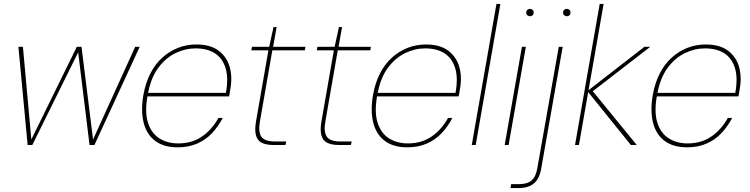

<svg xmlns="http://www.w3.org/2000/svg" viewBox="-20 -740 3828 980"><path d="M121 0 74 -501H97L140 -28L372 -501H396L455 -28L670 -501H693L462 0H437L379 -473L145 0Z M887 12Q816 12 772 -21Q728 -54 713 -114.5Q698 -175 712 -256Q723 -317 747.5 -365Q772 -413 808 -445.5Q844 -478 888 -495.5Q932 -513 982 -513Q1055 -513 1097 -480.5Q1139 -448 1153 -396Q1167 -344 1155 -282Q1154 -272 1152.5 -265Q1151 -258 1149 -248H722L725 -266H1133Q1147 -343 1131 -393.5Q1115 -444 1076 -468.5Q1037 -493 978 -493Q926 -493 876 -469Q826 -445 788 -394Q750 -343 735 -261L733 -251Q718 -167 735.5 -113Q753 -59 794 -33.5Q835 -8 890 -8Q959 -8 1010 -42.5Q1061 -77 1095 -138H1117Q1094 -94 1062 -60Q1030 -26 986 -7Q942 12 887 12Z M1375 0Q1339 0 1316.5 -11Q1294 -22 1286.5 -49Q1279 -76 1287 -122L1350 -483H1263L1266 -501H1354L1376 -602H1392L1374 -501H1539L1536 -483H1370L1307 -122Q1297 -67 1314 -42.5Q1331 -18 1381 -18H1441L1437 0Z M1709 0Q1673 0 1650.5 -11Q1628 -22 1620.5 -49Q1613 -76 1621 -122L1684 -483H1597L1600 -501H1688L1710 -602H1726L1708 -501H1873L1870 -483H1704L1641 -122Q1631 -67 1648 -42.5Q1665 -18 1715 -18H1775L1771 0Z M2059 12Q1988 12 1944 -21Q1900 -54 1885 -114.5Q1870 -175 1884 -256Q1895 -317 1919.5 -365Q1944 -413 1980 -445.5Q2016 -478 2060 -495.5Q2104 -513 2154 -513Q2227 -513 2269 -480.5Q2311 -448 2325 -396Q2339 -344 2327 -282Q2326 -272 2324.5 -265Q2323 -258 2321 -248H1894L1897 -266H2305Q2319 -343 2303 -393.5Q2287 -444 2248 -468.5Q2209 -493 2150 -493Q2098 -493 2048 -469Q1998 -445 1960 -394Q1922 -343 1907 -261L1905 -251Q1890 -167 1907.5 -113Q1925 -59 1966 -33.5Q2007 -8 2062 -8Q2131 -8 2182 -42.5Q2233 -77 2267 -138H2289Q2266 -94 2234 -60Q2202 -26 2158 -7Q2114 12 2059 12Z M2388 0 2514 -720H2534L2408 0Z M2556 0 2644 -501H2664L2576 0ZM2685 -657Q2678 -657 2672 -662Q2666 -667 2666 -676Q2666 -685 2672 -690Q2678 -695 2685 -695Q2692 -695 2698 -690Q2704 -685 2704 -676Q2704 -667 2698.5 -662Q2693 -657 2685 -657Z M2586 220 2589 200H2625Q2673 200 2694.5 180Q2716 160 2723 116L2832 -501H2852L2742 123Q2737 152 2724 174Q2711 196 2687 208Q2663 220 2625 220ZM2873 -657Q2866 -657 2860 -662Q2854 -667 2854 -676Q2854 -685 2860 -690Q2866 -695 2873 -695Q2880 -695 2886 -690Q2892 -685 2892 -676Q2892 -667 2886.5 -662Q2881 -657 2873 -657Z M3200 0 2978 -275 3269 -501H3299L3000 -270L3002 -279L3230 0ZM2915 0 3041 -720H3061L2935 0Z M3487 12Q3416 12 3372 -21Q3328 -54 3313 -114.5Q3298 -175 3312 -256Q3323 -317 3347.5 -365Q3372 -413 3408 -445.5Q3444 -478 3488 -495.5Q3532 -513 3582 -513Q3655 -513 3697 -480.5Q3739 -448 3753 -396Q3767 -344 3755 -282Q3754 -272 3752.5 -265Q3751 -258 3749 -248H3322L3325 -266H3733Q3747 -343 3731 -393.5Q3715 -444 3676 -468.5Q3637 -493 3578 -493Q3526 -493 3476 -469Q3426 -445 3388 -394Q3350 -343 3335 -261L3333 -251Q3318 -167 3335.5 -113Q3353 -59 3394 -33.5Q3435 -8 3490 -8Q3559 -8 3610 -42.5Q3661 -77 3695 -138H3717Q3694 -94 3662 -60Q3630 -26 3586 -7Q3542 12 3487 12Z"/></svg>

Font: DM Sans 18pt Thin
Style: Italic
Weight: 250
Italic angle: -10°
Designer: Colophon Foundry, Jonny Pinhorn
Foundry: Colophon Foundry
Version: Version 4.004;gftools[0.9.30]